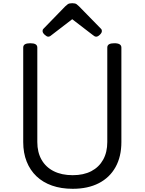

<svg xmlns="http://www.w3.org/2000/svg" viewBox="-20 -1160 903 1199"><path d="M434 19Q362 19 305 -1Q248 -21 208 -59Q168 -97 146.5 -151Q125 -205 125 -273V-863Q125 -877 136 -883.5Q147 -890 169 -890Q191 -890 202 -883.5Q213 -877 213 -863V-273Q213 -209 239.5 -162.5Q266 -116 315.5 -91Q365 -66 434 -66Q502 -66 550 -91Q598 -116 624 -162.5Q650 -209 650 -273V-863Q650 -877 661 -883.5Q672 -890 694 -890Q738 -890 738 -863V-273Q738 -182 701.5 -116.5Q665 -51 597 -16Q529 19 434 19ZM281 -931Q272 -931 259 -943Q246 -955 246 -965Q246 -968 246.5 -972Q247 -976 252 -981L387 -1120Q394 -1127 403 -1133.5Q412 -1140 431 -1140Q450 -1140 458.5 -1133.5Q467 -1127 474 -1120L610 -981Q615 -976 615.5 -972Q616 -968 616 -965Q616 -955 603.5 -943Q591 -931 581 -931Q574 -931 569 -934.5Q564 -938 556 -944L431 -1040L306 -944Q299 -938 293.5 -934.5Q288 -931 281 -931Z"/></svg>

Font: Playwrite GB J
Style: Regular
Weight: 400
Designer: Veronika Burian, José Scaglione
Foundry: TypeTogether
Version: Version 1.002